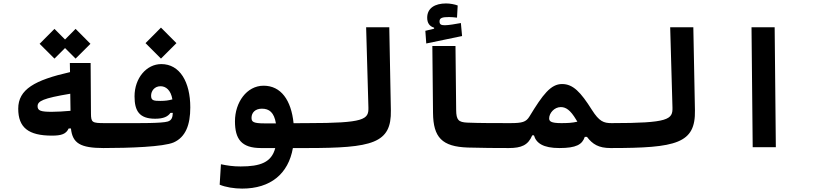

<svg xmlns="http://www.w3.org/2000/svg" viewBox="-20 -851 4728 1110"><path d="M280.3 -66.9C336.4 -66.9 362.3 -76.7 377 -108.4H390.1C398.9 -23.4 443.4 4.9 580.1 4.9C613.3 4.9 622.6 -22 622.6 -65.9C622.6 -114.3 613.3 -139.2 585.9 -139.2C512.7 -139.2 506.3 -142.6 505.9 -194.8L503.9 -486.8H383.8L384.8 -434.1C180.7 -387.7 85.4 -334.5 85.4 -222.7C85.4 -113.3 144.5 -66.9 280.3 -66.9ZM417 -512.2 502.9 -597.7 417 -684.1 356 -622.6 294.9 -684.1 209 -597.7 294.9 -512.2 356 -573.2ZM386.2 -309.1 387.7 -210.4C353.5 -207 307.1 -204.6 279.8 -204.6C217.3 -204.6 197.3 -210.4 197.3 -236.8C197.3 -266.6 228 -282.7 386.2 -309.1Z M576.2 4.9C727.1 4.9 926.3 -2 984.4 -27.8C1053.2 -58.6 1080.1 -129.4 1080.1 -230C1080.1 -377.4 1019.5 -480.5 912.6 -480.5C826.7 -480.5 757.8 -399.4 757.8 -293.9C757.8 -209.5 785.6 -164.6 877 -164.6C926.8 -164.6 950.7 -177.7 965.3 -198.2L979 -198.7C978 -172.4 972.7 -155.3 949.7 -148.4C915 -138.2 794.4 -138.7 663.6 -139.2C638.2 -139.2 611.8 -139.2 585.9 -139.2ZM910.6 -512.2 1000 -601.6 910.6 -691.4 821.3 -601.6ZM976.6 -276.4C955.1 -270.5 935.5 -267.6 907.7 -267.6C868.2 -267.6 853.5 -270 853.5 -297.9C853.5 -324.7 873 -352.5 908.2 -352.5C938.5 -352.5 967.8 -330.6 976.6 -276.4Z M1379.9 239.3C1544.4 239.3 1647 153.8 1673.3 4.9H1752.9C1782.2 4.9 1799.3 -24.9 1799.3 -67.4C1799.3 -108.4 1787.6 -139.2 1757.8 -139.2L1677.2 -138.7C1663.6 -272 1604.5 -355.5 1503.9 -355.5C1405.8 -355.5 1338.4 -258.3 1338.4 -149.9C1338.4 -47.9 1375 4.9 1488.8 4.9H1571.3C1549.8 87.9 1484.9 111.3 1371.1 111.3C1327.1 111.3 1295.4 106.4 1257.3 98.6L1250 216.8C1283.7 231 1333.5 239.3 1379.9 239.3ZM1575.2 -137.7C1564.5 -137.7 1554.2 -137.7 1543.9 -137.7C1532.7 -137.7 1522 -137.7 1510.3 -137.7C1444.3 -137.7 1434.1 -146.5 1434.1 -169.9C1434.1 -199.2 1455.1 -222.7 1494.1 -222.7C1536.6 -222.7 1564.5 -201.2 1575.2 -137.7Z M1752 4.9C2134.3 4.9 2243.7 -22 2239.7 -213.4L2230.5 -693.4H2096.7L2109.9 -229.5C2111.8 -160.6 2088.4 -139.2 1757.8 -139.2C1738.3 -139.2 1723.6 -123.5 1723.6 -70.8C1723.6 -16.1 1732.9 4.9 1752 4.9Z M2923.8 4.9C2952.1 4.9 2963.9 -30.3 2963.9 -63.5C2963.9 -106.9 2952.1 -139.2 2929.7 -139.2C2852.1 -139.2 2747.1 -139.2 2681.6 -142.1C2630.9 -144.5 2617.7 -156.7 2617.2 -215.3L2613.3 -585H2479.5L2483.4 -198.2C2484.9 -57.1 2534.7 -2.9 2685.5 2C2757.3 4.4 2857.4 4.9 2923.8 4.9ZM2444.3 -599.6 2651.4 -642.6 2644.5 -717.8C2615.2 -712.4 2573.2 -705.1 2552.2 -705.1C2530.8 -705.1 2521 -709 2521 -727.5C2521 -748 2538.1 -752.4 2576.2 -752.4C2587.4 -752.4 2606.9 -751 2622.1 -749L2626 -819.3C2609.9 -825.7 2581.5 -831.1 2559.1 -831.1C2495.1 -831.1 2449.7 -804.7 2449.7 -748.5C2449.7 -717.3 2463.9 -698.7 2489.7 -690.9V-685.1L2439 -672.9Z M2920.9 4.9C2994.6 4.9 3033.2 -11.7 3057.1 -68.8H3066.9C3079.6 -23.9 3119.6 4.9 3213.9 4.9C3312 4.9 3345.7 -15.6 3360.8 -59.6H3373.5C3405.8 -17.1 3440.9 4.9 3509.8 4.9C3533.2 4.9 3552.2 -10.3 3552.2 -65.9C3552.2 -115.2 3540.5 -139.2 3515.6 -139.2C3469.7 -139.2 3444.3 -148.9 3401.9 -215.8C3336.9 -318.8 3293 -365.2 3229.5 -365.2C3164.1 -365.2 3118.2 -304.7 3041 -177.7C3021.5 -145.5 2999.5 -139.2 2929.7 -139.2C2906.7 -139.2 2895.5 -83.5 2895.5 -56.2C2895.5 -12.7 2903.3 4.9 2920.9 4.9ZM3317.9 -147.5C3288.6 -140.6 3260.7 -139.2 3225.1 -139.2C3163.6 -139.2 3154.8 -150.4 3154.8 -167C3154.8 -195.8 3183.6 -231.9 3222.2 -231.9C3251 -231.9 3277.3 -215.3 3310.5 -159.7C3313 -155.8 3315.4 -151.4 3317.9 -147.5Z M3509.8 4.9C3892.1 4.9 4001.5 -22 3997.6 -213.4L3988.3 -693.4H3854.5L3867.7 -229.5C3869.6 -160.6 3846.2 -139.2 3515.6 -139.2C3496.1 -139.2 3481.4 -123.5 3481.4 -70.8C3481.4 -16.1 3490.7 4.9 3509.8 4.9Z M4331.5 0H4465.3L4458.5 -693.4H4324.7Z"/></svg>

Font: Cascadia Code
Style: Bold
Weight: 700
Monospace: yes
Designer: Aaron Bell
Foundry: Saja Typeworks
Version: Version 2404.023